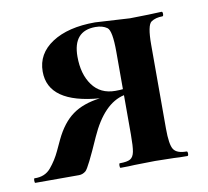

<svg xmlns="http://www.w3.org/2000/svg" viewBox="-62 -447 547 506"><g transform="rotate(-10 212.0 -194.5)"><path d="M221.2 -377Q161.1 -377 161.1 -308.1Q161.1 -261.2 182.6 -231.7Q204.1 -202.1 244.1 -202.1Q257.3 -202.1 264.2 -203.1V-303.2Q264.2 -359.9 252.2 -368.4Q240.2 -377 221.2 -377ZM399.9 -374Q381.8 -374 369.9 -366Q357.9 -357.9 357.9 -305.2V-81.1Q357.9 -38.1 366.5 -25.1Q375 -12.2 400.9 -12.2Q403.8 -12.2 403.8 -6.1Q403.8 0 400.9 0Q377.9 0 365.2 -1L314.9 -2L259.8 -1Q246.6 0 222.2 0Q220.2 0 220.2 -6.1Q220.2 -12.2 222.2 -12.2Q242.2 -12.2 250.5 -17.1Q258.8 -22 261.5 -35.9Q264.2 -49.8 264.2 -81.1V-187Q209 -174.8 171.9 -91.8Q137.7 -14.2 129.4 -7.1Q121.1 0 110.8 0H-5.9Q-7.8 0 -7.8 -6.1Q-7.8 -12.2 -5.9 -12.2Q22 -11.2 38.1 -30.5Q54.2 -49.8 64.7 -72.5Q75.2 -95.2 78.1 -101.1Q98.1 -143.1 126.5 -163.6Q154.8 -184.1 200.2 -189.9Q64 -200.7 64 -285.2Q64 -333 106.9 -361.1Q149.9 -389.2 222.2 -389.2L314.9 -383.8L363.8 -384.8Q377 -385.7 399.9 -386.2Q402.8 -386.2 402.8 -380.1Q402.8 -374 399.9 -374Z"/></g></svg>

Font: Cormorant-Bold
Style: Bold
Weight: 700
Designer: Christian Thalmann (Catharsis Fonts)
Version: Version 3.000